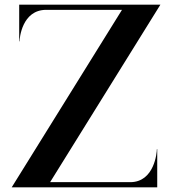

<svg xmlns="http://www.w3.org/2000/svg" viewBox="-20 -800 750 820"><path d="M665 -780H62V-623.5H63.5C63.5 -635.5 73.5 -758 177.5 -758H501L30 0H651.5V-163H650C650 -150 640 -22 536 -22H194Z"/></svg>

Font: Beautique Display
Style: Bold
Weight: 700
Designer: Nhat-Quang Ngo
Version: Version 1.100;Glyphs 3.2.3 (3260)